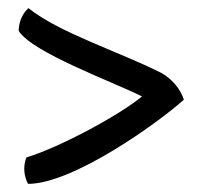

<svg xmlns="http://www.w3.org/2000/svg" viewBox="-20 -497 505 472"><path d="M26 -421C59 -368 257 -296 329 -260C277 -216 128 -135 45 -110C36 -88 39 -63 49 -45C160 -45 370 -196 432 -252C424 -278 402 -304 376 -318C275 -369 124 -417 50 -477C37 -466 26 -445 26 -421Z"/></svg>

Font: Snowfall
Style: Regular
Weight: 400
Designer: Jasper
Foundry: Cannot Into Space Fonts
Version: Version 0.9